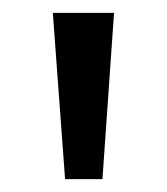

<svg xmlns="http://www.w3.org/2000/svg" viewBox="-20 -734 259 298"><path d="M157 -714H62L81 -456H139Z"/></svg>

Font: Noto Sans Armenian SemiCondensed
Style: Regular
Weight: 400
Width: 4
Designer: Monotype Design Team
Foundry: Monotype Imaging Inc.
Version: Version 2.008